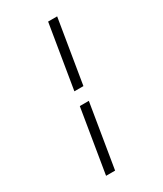

<svg xmlns="http://www.w3.org/2000/svg" viewBox="-235 -911 971 1141"><g transform="rotate(-30 250.0 -340.0)"><path d="M227 -386 299 -823H361L289 -386ZM139 143 211 -294H273L201 143Z"/></g></svg>

Font: Iosevka Curly Slab Light
Style: Italic
Weight: 300
Italic angle: -9°
Monospace: yes
Designer: Belleve Invis
Foundry: Belleve Invis
Version: Version 22.1.2; ttfautohint (v1.8.4)